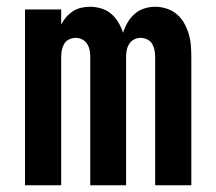

<svg xmlns="http://www.w3.org/2000/svg" viewBox="-20 -548 640 568"><path d="M54 0V-520H161V-475Q167 -487 175.5 -497Q184 -507 195.5 -514.5Q207 -522 220 -525Q233 -528 247 -528Q263 -528 279.5 -523Q296 -518 308.5 -507.5Q321 -497 330 -482Q339 -467 344 -451Q349 -467 357.5 -481.5Q366 -496 378.5 -507Q391 -518 407 -523Q423 -528 439 -528Q456 -528 473 -522.5Q490 -517 503 -506Q516 -495 524.5 -480Q533 -465 538 -448.5Q543 -432 544.5 -415Q546 -398 546 -380V0H439V-380Q439 -390 437 -400Q435 -410 430 -418.5Q425 -427 415.5 -431.5Q406 -436 396 -436Q386 -436 377 -431.5Q368 -427 362.5 -418.5Q357 -410 355 -400Q353 -390 353 -380V0H247V-380Q247 -390 245 -400Q243 -410 237.5 -418.5Q232 -427 223 -431.5Q214 -436 204 -436Q194 -436 184.5 -431.5Q175 -427 170 -418.5Q165 -410 163 -400Q161 -390 161 -380V0Z"/></svg>

Font: Iosevka Custom SmBdEx
Style: Regular
Weight: 600
Width: 7
Monospace: yes
Designer: Belleve Invis
Foundry: Belleve Invis
Version: Version 11.2.4; ttfautohint (v1.8.4)